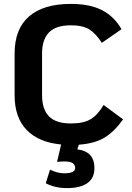

<svg xmlns="http://www.w3.org/2000/svg" viewBox="-20 -732 677 986"><path d="M385 11 377 35Q465 46 465 131Q465 183 428.5 208.5Q392 234 324 234Q262 234 215 209L237 139Q275 158 309 158Q366 158 366 131Q366 115 354 106Q342 97 307 97Q299 97 273 99L294 10Q178 -1 116.5 -65Q55 -129 55 -243V-457Q55 -583 129 -647.5Q203 -712 344 -712Q442 -712 504.5 -679.5Q567 -647 604 -582L503 -512Q472 -560 438.5 -581Q405 -602 344 -602Q267 -602 231.5 -565.5Q196 -529 196 -457V-243Q196 -171 231.5 -134.5Q267 -98 344 -98Q410 -98 446.5 -120.5Q483 -143 512 -193L612 -119Q568 -57 518 -26Q468 5 385 11Z"/></svg>

Font: KoHo
Style: Bold
Weight: 700
Designer: Cadson Demak & Katatrad Team
Foundry: Cadson Demak Co.,Ltd.
Version: Version 1.000; ttfautohint (v1.6)